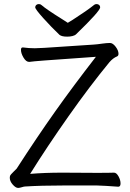

<svg xmlns="http://www.w3.org/2000/svg" viewBox="-20 -916 640 943"><path d="M336 -818Q409 -865 441 -891Q446 -896 454 -896Q462 -896 467 -891.5Q472 -887 472 -880Q472 -862 354 -748Q348 -742 336 -739Q324 -736 310 -736Q283 -736 272 -745Q233 -782 193 -826.5Q153 -871 153 -880Q153 -887 158 -891.5Q163 -896 171 -896Q179 -896 184 -891Q208 -870 285 -822L313 -804Q333 -817 336 -818ZM457 -5H292Q181 -5 103 0Q98 0 87 3.5Q76 7 69 7Q57 7 42.5 -9.5Q28 -26 28 -43Q28 -48 29 -51Q31 -58 45.5 -71.5Q60 -85 62 -88Q162 -243 251 -368.5Q340 -494 451 -637L199 -619Q169 -617 150.5 -615Q132 -613 124 -612H123Q108 -612 95.5 -633Q83 -654 83 -671Q83 -683 91 -683H93Q121 -679 151 -679Q166 -679 198 -681L440 -697Q457 -698 484 -702Q492 -703 501.5 -704Q511 -705 520 -705Q534 -705 548 -686.5Q562 -668 562 -652Q562 -642 555 -639Q535 -631 517 -610Q420 -492 315.5 -343.5Q211 -195 128 -62Q200 -68 286 -68Q410 -68 456 -67Q519 -67 539 -68H540Q552 -68 562 -50Q572 -32 572 -15Q572 1 561 1H560Q494 -4 457 -5Z"/></svg>

Font: Fusion Kai T
Style: Regular
Weight: 400
Designer: Fontworks Inc.
Version: Version 24.134;May 13, 2024